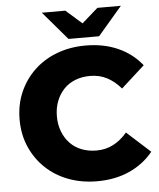

<svg xmlns="http://www.w3.org/2000/svg" viewBox="-61 -961 851 1026"><g transform="rotate(-5 365.0 -447.5)"><path d="M419 14Q336 14 265.5 -12.5Q195 -39 143.5 -88Q92 -137 63 -203.5Q34 -270 34 -350Q34 -430 63 -496.5Q92 -563 143.5 -612Q195 -661 265.5 -687.5Q336 -714 419 -714Q516 -714 592.5 -680Q669 -646 720 -582L594 -468Q560 -508 519.5 -529Q479 -550 429 -550Q386 -550 350 -536Q314 -522 288.5 -495.5Q263 -469 248.5 -432Q234 -395 234 -350Q234 -305 248.5 -268Q263 -231 288.5 -204.5Q314 -178 350 -164Q386 -150 429 -150Q479 -150 519.5 -171Q560 -192 594 -232L720 -118Q669 -55 592.5 -20.5Q516 14 419 14ZM332 -757 202 -909H328L469 -785H359L500 -909H626L496 -757Z"/></g></svg>

Font: Montserrat Thin ExtraBold
Style: Regular
Weight: 800
Version: Version 9.000